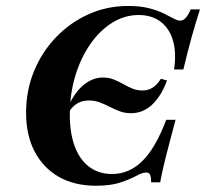

<svg xmlns="http://www.w3.org/2000/svg" viewBox="-20 -602 680 634"><path d="M296.8 11.3Q225.8 11.3 174.2 -18.1Q122.6 -47.6 94.4 -101.6Q66.1 -155.6 66.1 -229.8Q66.1 -303.2 92.3 -366.9Q118.5 -430.6 164.9 -479Q211.3 -527.4 272.2 -554.8Q333.1 -582.3 403.2 -582.3Q442.7 -582.3 471.4 -575Q500 -567.7 519.8 -558.1Q539.5 -548.4 552.8 -541.1Q566.1 -533.9 575 -533.9Q584.7 -533.9 592.7 -542.3Q600.8 -550.8 609.7 -571H640.3Q626.6 -529 612.9 -479.8Q599.2 -430.6 585.5 -372.6H554.8Q562.9 -428.2 551.2 -468.1Q539.5 -508.1 510.5 -530.2Q481.5 -552.4 437.9 -552.4Q391.1 -552.4 350 -526.6Q308.9 -500.8 277.4 -455.2Q246 -409.7 228.2 -350Q210.5 -290.3 210.5 -223.4Q210.5 -162.1 227 -118.1Q243.5 -74.2 275 -50.8Q306.5 -27.4 350 -27.4Q406.5 -27.4 450 -70.2Q493.5 -112.9 529 -206.5H559.7Q545.2 -151.6 535.1 -113.3Q525 -75 519 -48.4Q512.9 -21.8 508.9 0H479Q479 -18.5 475.4 -25.4Q471.8 -32.3 462.9 -32.3Q450 -32.3 430.2 -21.4Q410.5 -10.5 378.2 0.4Q346 11.3 296.8 11.3ZM412.9 -228.2Q391.9 -228.2 375 -234.7Q358.1 -241.1 342.3 -249.2Q326.6 -257.3 310.1 -263.7Q293.5 -270.2 273.4 -270.2Q231.5 -270.2 208.1 -233.1L200 -235.5Q218.5 -287.1 250.4 -316.5Q282.3 -346 320.2 -346Q339.5 -346 355.6 -339.5Q371.8 -333.1 386.7 -324.6Q401.6 -316.1 416.9 -309.7Q432.3 -303.2 450 -303.2Q469.4 -303.2 483.9 -312.5Q498.4 -321.8 511.3 -341.9L531.5 -336.3Q512.1 -283.9 481.9 -256Q451.6 -228.2 412.9 -228.2Z"/></svg>

Font: Playfair 5pt SemiExpanded Light ExtraBold
Style: Italic
Weight: 800
Italic angle: -15.6°
Version: Version 2.001;gftools[0.9.30]